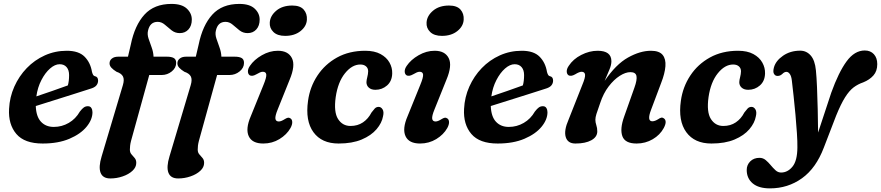

<svg xmlns="http://www.w3.org/2000/svg" viewBox="-20 -740 4616 1006"><path d="M464.5 -152Q464.5 -113.5 433.5 -75.8Q402.5 -38 344 -13Q285.5 12 203.5 12Q108.5 12 65.8 -38Q23 -88 27.5 -169.5Q30.5 -231 55 -286Q79.5 -341 120.2 -383.2Q161 -425.5 214.8 -449.8Q268.5 -474 330 -474Q392.5 -474 423.2 -443Q454 -412 462 -363Q464 -355 467.5 -348.5Q471 -342 476.5 -341Q494 -338 494 -317.5Q494 -303.5 484.8 -292.2Q475.5 -281 452 -274.5Q415 -262.5 363.5 -246.2Q312 -230 259.8 -213.5Q207.5 -197 167.5 -184.5Q169.5 -129 194.8 -102Q220 -75 262 -75Q304 -75 340.2 -96Q376.5 -117 398.5 -155.5Q410.5 -171 419.5 -177.2Q428.5 -183.5 440.5 -183.5Q453 -183.5 458.8 -174Q464.5 -164.5 464.5 -152ZM292.5 -403.5Q268 -403.5 242.2 -381Q216.5 -358.5 196.8 -320.2Q177 -282 170.5 -235Q209 -248 254.8 -263.8Q300.5 -279.5 335.5 -292.5Q342 -314.5 342 -346.5Q342 -373 329 -388.2Q316 -403.5 292.5 -403.5Z M554 -408Q554 -423.5 566.2 -433.2Q578.5 -443 599 -443H650.5L665.5 -507Q686 -607.5 737 -663.5Q788 -719.5 878.5 -719.5Q932.5 -719.5 958.8 -695Q985 -670.5 985 -637.5Q985 -605 967.5 -585.8Q950 -566.5 922 -566.5Q897.5 -566.5 879 -581.2Q860.5 -596 843.5 -610.8Q826.5 -625.5 806 -625.5Q765.5 -625.5 755.5 -579Q751 -560.5 758.2 -538.2Q765.5 -516 774.5 -491.8Q783.5 -467.5 784.5 -443H855Q878 -443 890.5 -436Q903 -429 903 -410.5Q903 -384.5 880 -365.8Q857 -347 827 -347H762L666.5 -1.5Q663 12 661.8 23.2Q660.5 34.5 660.5 44Q660.5 59 668.8 68.5Q677 78 685.5 87.8Q694 97.5 694 113.5Q694 136.5 674 155Q654 173.5 622.8 184.2Q591.5 195 558 195Q518.5 195 507 165Q495.5 135 512.5 79.5L624 -294.5Q632.5 -323.5 624.2 -339.5Q616 -355.5 590.5 -364Q573.5 -374.5 563.8 -385Q554 -395.5 554 -408ZM909.5 -408Q909.5 -423.5 921.8 -433.2Q934 -443 954.5 -443H1006L1021 -507Q1041.5 -607.5 1092.5 -663.5Q1143.5 -719.5 1234 -719.5Q1288 -719.5 1314.2 -695Q1340.5 -670.5 1340.5 -637.5Q1340.5 -605 1323 -585.8Q1305.5 -566.5 1277.5 -566.5Q1253 -566.5 1234.5 -581.2Q1216 -596 1199 -610.8Q1182 -625.5 1161.5 -625.5Q1121 -625.5 1111 -579Q1106.5 -560.5 1113.8 -538.2Q1121 -516 1130 -491.8Q1139 -467.5 1140 -443H1210.5Q1233.5 -443 1246 -436Q1258.5 -429 1258.5 -410.5Q1258.5 -384.5 1235.5 -365.8Q1212.5 -347 1182.5 -347H1117.5L1022 -1.5Q1018.5 12 1017.2 23.2Q1016 34.5 1016 44Q1016 59 1024.2 68.5Q1032.5 78 1041 87.8Q1049.5 97.5 1049.5 113.5Q1049.5 136.5 1029.5 155Q1009.5 173.5 978.2 184.2Q947 195 913.5 195Q874 195 862.5 165Q851 135 868 79.5L979.5 -294.5Q988 -323.5 979.8 -339.5Q971.5 -355.5 946 -364Q929 -374.5 919.2 -385Q909.5 -395.5 909.5 -408ZM1474 -552Q1433.5 -552 1412.5 -572.5Q1391.5 -593 1393.5 -622Q1395.5 -657 1427.5 -684Q1459.5 -711 1511.5 -711Q1552.5 -711 1571.2 -689.8Q1590 -668.5 1588 -636.5Q1586 -602 1554.5 -577Q1523 -552 1474 -552ZM1435 -166.5Q1421 -132.5 1423 -118Q1425 -103.5 1441 -103.5Q1453 -103.5 1472.5 -116Q1481 -121.5 1488.2 -123Q1495.5 -124.5 1503 -119Q1511 -113 1511.2 -99.8Q1511.5 -86.5 1502 -69Q1482.5 -34.5 1444.2 -11.2Q1406 12 1359.5 12Q1301 12 1283.2 -26.5Q1265.5 -65 1294 -131L1360.5 -295Q1377 -335 1375.2 -349.5Q1373.5 -364 1357 -364Q1349.5 -364 1341.5 -360.2Q1333.5 -356.5 1323 -350.5Q1301 -338 1288.5 -345.5Q1279.5 -351.5 1279 -365.2Q1278.5 -379 1289.5 -395Q1311 -427 1351.8 -450.5Q1392.5 -474 1436 -474Q1490 -474 1509.5 -435.5Q1529 -397 1497.5 -322Z M1868 -402Q1824.5 -402 1787.5 -356Q1750.5 -310 1739 -231.5Q1728 -153 1751.2 -116.5Q1774.5 -80 1816.5 -80Q1854 -80 1881.8 -98.8Q1909.5 -117.5 1926.5 -150.5Q1935 -162 1943.2 -171Q1951.5 -180 1964 -180Q1976.5 -180 1984.5 -167Q1992.5 -154 1987 -131Q1981 -96 1953 -63Q1925 -30 1875.2 -9Q1825.5 12 1754 12Q1665.5 12 1622.2 -47.5Q1579 -107 1594 -212Q1604 -284.5 1643.2 -344Q1682.5 -403.5 1746.2 -438.8Q1810 -474 1894 -474Q1942 -474 1973.8 -456.8Q2005.5 -439.5 2020.8 -412.2Q2036 -385 2035 -355Q2034 -315 2008 -292.2Q1982 -269.5 1947 -269.5Q1925 -269.5 1912.5 -280.8Q1900 -292 1900 -309.5Q1900.5 -321.5 1904.5 -336.2Q1908.5 -351 1909 -366.5Q1909 -382.5 1898 -392.2Q1887 -402 1868 -402Z M2295.5 -552Q2255 -552 2234 -572.5Q2213 -593 2215 -622Q2217 -657 2249 -684Q2281 -711 2333 -711Q2374 -711 2392.8 -689.8Q2411.5 -668.5 2409.5 -636.5Q2407.5 -602 2376 -577Q2344.5 -552 2295.5 -552ZM2256.5 -166.5Q2242.5 -132.5 2244.5 -118Q2246.5 -103.5 2262.5 -103.5Q2274.5 -103.5 2294 -116Q2302.5 -121.5 2309.8 -123Q2317 -124.5 2324.5 -119Q2332.5 -113 2332.8 -99.8Q2333 -86.5 2323.5 -69Q2304 -34.5 2265.8 -11.2Q2227.5 12 2181 12Q2122.5 12 2104.8 -26.5Q2087 -65 2115.5 -131L2182 -295Q2198.5 -335 2196.8 -349.5Q2195 -364 2178.5 -364Q2171 -364 2163 -360.2Q2155 -356.5 2144.5 -350.5Q2122.5 -338 2110 -345.5Q2101 -351.5 2100.5 -365.2Q2100 -379 2111 -395Q2132.5 -427 2173.2 -450.5Q2214 -474 2257.5 -474Q2311.5 -474 2331 -435.5Q2350.5 -397 2319 -322Z M2848.5 -152Q2848.5 -113.5 2817.5 -75.8Q2786.5 -38 2728 -13Q2669.5 12 2587.5 12Q2492.5 12 2449.8 -38Q2407 -88 2411.5 -169.5Q2414.5 -231 2439 -286Q2463.5 -341 2504.2 -383.2Q2545 -425.5 2598.8 -449.8Q2652.5 -474 2714 -474Q2776.5 -474 2807.2 -443Q2838 -412 2846 -363Q2848 -355 2851.5 -348.5Q2855 -342 2860.5 -341Q2878 -338 2878 -317.5Q2878 -303.5 2868.8 -292.2Q2859.5 -281 2836 -274.5Q2799 -262.5 2747.5 -246.2Q2696 -230 2643.8 -213.5Q2591.5 -197 2551.5 -184.5Q2553.5 -129 2578.8 -102Q2604 -75 2646 -75Q2688 -75 2724.2 -96Q2760.5 -117 2782.5 -155.5Q2794.5 -171 2803.5 -177.2Q2812.5 -183.5 2824.5 -183.5Q2837 -183.5 2842.8 -174Q2848.5 -164.5 2848.5 -152ZM2676.5 -403.5Q2652 -403.5 2626.2 -381Q2600.5 -358.5 2580.8 -320.2Q2561 -282 2554.5 -235Q2593 -248 2638.8 -263.8Q2684.5 -279.5 2719.5 -292.5Q2726 -314.5 2726 -346.5Q2726 -373 2713 -388.2Q2700 -403.5 2676.5 -403.5Z M2959 -345.5Q2950 -351.5 2949.5 -365.2Q2949 -379 2960 -395Q2983 -430.5 3025.5 -452.2Q3068 -474 3111.5 -474Q3183.5 -474 3183.5 -419Q3183.5 -399.5 3173 -375Q3162.5 -350.5 3148 -316Q3207 -403 3270.5 -438.5Q3334 -474 3390.5 -474Q3434 -474 3451.8 -452.5Q3469.5 -431 3466.5 -392.8Q3463.5 -354.5 3444 -305L3391 -164Q3368.5 -104.5 3398 -104.5Q3411.5 -104.5 3429.5 -116Q3438 -122 3444.8 -123.5Q3451.5 -125 3459 -119.5Q3477 -105.5 3458 -69.5Q3438.5 -33 3400 -10.5Q3361.5 12 3315.5 12Q3255 12 3241 -26.2Q3227 -64.5 3250.5 -129.5L3304 -280.5Q3319 -322 3314.8 -342Q3310.5 -362 3283 -362Q3257.5 -362 3227 -342.5Q3196.5 -323 3169 -287Q3141.5 -251 3125 -201Q3110.5 -160.5 3105 -142.8Q3099.5 -125 3099.5 -112.5Q3099.5 -99 3104.5 -84.2Q3109.5 -69.5 3109.5 -51.5Q3109.5 -22.5 3078.5 -5.2Q3047.5 12 2995 12Q2954.5 12 2944.2 -22Q2934 -56 2959 -113L3031 -295Q3047.5 -334.5 3045.5 -349.2Q3043.5 -364 3027 -364Q3015.5 -364 2993.5 -350.5Q2971.5 -338 2959 -345.5Z M3821.5 -402Q3778 -402 3741 -356Q3704 -310 3692.5 -231.5Q3681.5 -153 3704.8 -116.5Q3728 -80 3770 -80Q3807.5 -80 3835.2 -98.8Q3863 -117.5 3880 -150.5Q3888.5 -162 3896.8 -171Q3905 -180 3917.5 -180Q3930 -180 3938 -167Q3946 -154 3940.5 -131Q3934.5 -96 3906.5 -63Q3878.5 -30 3828.8 -9Q3779 12 3707.5 12Q3619 12 3575.8 -47.5Q3532.5 -107 3547.5 -212Q3557.5 -284.5 3596.8 -344Q3636 -403.5 3699.8 -438.8Q3763.5 -474 3847.5 -474Q3895.5 -474 3927.2 -456.8Q3959 -439.5 3974.2 -412.2Q3989.5 -385 3988.5 -355Q3987.5 -315 3961.5 -292.2Q3935.5 -269.5 3900.5 -269.5Q3878.5 -269.5 3866 -280.8Q3853.5 -292 3853.5 -309.5Q3854 -321.5 3858 -336.2Q3862 -351 3862.5 -366.5Q3862.5 -382.5 3851.5 -392.2Q3840.5 -402 3821.5 -402Z M4335.5 -254.5Q4374 -361.5 4415.8 -418.5Q4457.5 -475.5 4511 -475.5Q4541 -475.5 4558.8 -456Q4576.5 -436.5 4576.5 -404Q4576.5 -367.5 4556.5 -344.8Q4536.5 -322 4503 -308.5Q4475 -299 4452.2 -281.8Q4429.5 -264.5 4407.8 -230Q4386 -195.5 4361 -134L4296.5 33.5Q4255.5 141.5 4181.8 194.2Q4108 247 4014 247Q3955 247 3923.8 220.8Q3892.5 194.5 3892.5 150.5Q3892.5 124 3911 105.5Q3929.5 87 3959.5 87Q3978 87 3992 98.8Q4006 110.5 4018.5 125.8Q4031 141 4043.8 152.5Q4056.5 164 4072.5 164Q4107 164 4132.2 133.2Q4157.5 102.5 4158 32.5Q4158.5 2.5 4155.5 -42.5Q4152.5 -87.5 4148 -138.2Q4143.5 -189 4138.2 -236.2Q4133 -283.5 4129 -317.5Q4126.5 -340.5 4118.5 -352Q4110.5 -363.5 4100.5 -363.5Q4089.5 -363.5 4079 -352.5Q4072 -345.5 4063.2 -343.2Q4054.5 -341 4047.5 -343Q4039.5 -345 4034.5 -355Q4029.5 -365 4035 -386.5Q4044.5 -421.5 4082.8 -448Q4121 -474.5 4173 -474.5Q4205.5 -474.5 4227.8 -449.2Q4250 -424 4255 -371.5Q4258.5 -337 4260.8 -283Q4263 -229 4264.5 -166.8Q4266 -104.5 4266.5 -45.5Z"/></svg>

Font: Fraunces 9pt S100 SemiBold
Style: Italic
Weight: 600
Italic angle: -16°
Version: Version 1.000; ttfautohint (v1.8.3)